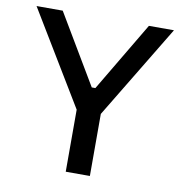

<svg xmlns="http://www.w3.org/2000/svg" viewBox="-78 -764 799 838"><g transform="rotate(10 321.5 -345.0)"><path d="M268 -275 17 -690H133L316 -382H332L515 -690H626L375 -275V0H268Z"/></g></svg>

Font: Mozilla Text BETA Medium
Style: Regular
Weight: 500
Designer: Studio DRAMA
Foundry: Studio DRAMA
Version: Version 0.100